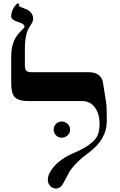

<svg xmlns="http://www.w3.org/2000/svg" viewBox="-20 -1081 696 1111"><path d="M598.1 -381.8Q598.1 -273.4 491.2 -195.8Q421.4 -145.5 383.3 -89.4Q363.8 -53.2 344.2 -17.1Q329.1 9.8 303.2 9.8Q285.2 9.8 272 -3.4Q256.8 -18.1 256.8 -41Q256.8 -74.7 289.6 -113.8Q330.6 -163.6 407.2 -195.8Q504.4 -237.8 535.6 -281.7Q556.2 -310.5 556.2 -363.8Q556.2 -421.9 529.8 -458Q502.4 -496.1 457 -496.1H147.9Q85.9 -496.1 64 -520.5Q44.9 -542 44.9 -598.1V-754.9Q44.9 -812 64.9 -852.5Q77.6 -878.9 102.1 -902.3Q122.1 -921.4 122.1 -925.8Q122.1 -942.9 83.5 -954.3Q44.9 -965.8 44.9 -985.8Q44.9 -1014.2 61.5 -1039.6Q75.7 -1061 83 -1061Q90.8 -1061 90.8 -1056.2Q90.8 -1055.2 89.8 -1052Q88.9 -1048.8 88.9 -1047.9Q88.9 -1043.5 110.4 -1036.1Q137.7 -1026.9 150.4 -1016.6Q171.9 -999.5 171.9 -972.2Q171.9 -957.5 159.7 -939.5Q143.1 -915.5 136.2 -895Q124 -857.4 124 -793.9V-705.1Q124 -681.6 130.4 -673.3Q138.7 -663.1 164.1 -663.1H492.2Q566.4 -663.1 576.2 -601.1L594.2 -486.8Q598.1 -461.4 598.1 -381.8ZM385.7 -331.1Q385.7 -311.5 371.3 -297.9Q356.9 -284.2 337.4 -284.2Q317.9 -284.2 304.2 -297.9Q290.5 -311.5 290.5 -331.1Q290.5 -350.6 304.2 -364.3Q317.9 -377.9 337.4 -377.9Q356.9 -377.9 371.3 -364.3Q385.7 -350.6 385.7 -331.1Z"/></svg>

Font: Ezra SIL SR
Style: Regular
Weight: 400
Designer: Development by SIL's NRSI team. OpenType tables by Ralph Hancock ( hancock@dircon.co.uk ).
Foundry: Development by SIL's NRSI team.
Version: Version 2.51; 2007